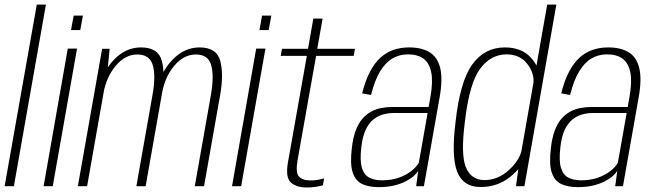

<svg xmlns="http://www.w3.org/2000/svg" viewBox="-20 -805 2820 830"><path d="M0 0H40L178.5 -785H139Z M168.5 0H208L313 -595H273ZM298.5 -737.5 287 -675H327L338.5 -737.5Z M316.5 0H356.5L445 -501.5L454 -594H421.5ZM569.5 0H609.5L679.5 -396Q695 -484.5 679.5 -542.2Q664 -600 589.5 -600Q523.5 -600 472.8 -547Q422 -494 409 -419L426.5 -399.5Q439.5 -471.5 480.2 -520.5Q521 -569.5 573.5 -569.5Q627 -569.5 640.5 -523.2Q654 -477 639.5 -396ZM822 0H862L932 -396Q947.5 -484.5 932 -542.2Q916.5 -600 842.5 -600Q777 -600 725.8 -546.8Q674.5 -493.5 661.5 -419L680 -399.5Q692 -471.5 733.2 -520.5Q774.5 -569.5 826.5 -569.5Q880 -569.5 893 -523.2Q906 -477 892 -396Z M983 0H1022.5L1127.5 -595H1087.5ZM1113 -737.5 1101.5 -675H1141.5L1153 -737.5Z M1306 5.5Q1342 5.5 1376 -4L1381 -34Q1351.5 -25 1323 -25Q1287.5 -25 1272.2 -42Q1257 -59 1266.5 -113.5L1346.5 -563.5H1509L1514.5 -594H1351.5L1374.5 -724.5H1334.5L1311.5 -594H1199L1193.5 -563.5H1306.5L1224.5 -101.5Q1213.5 -37.5 1237.5 -16Q1261.5 5.5 1306 5.5Z M1617 4Q1654 4 1683.2 -3Q1712.5 -10 1734 -21.2Q1755.5 -32.5 1769 -44.5Q1782.5 -56.5 1788 -67L1779 0H1812.5L1880.5 -384.5Q1894.5 -463.5 1883 -510.8Q1871.5 -558 1837.2 -579Q1803 -600 1748.5 -600Q1712.5 -600 1681.5 -589.5Q1650.5 -579 1625 -556Q1599.5 -533 1579.5 -495Q1559.5 -457 1545.5 -401.5L1584 -394.5Q1600 -458.5 1623.5 -497Q1647 -535.5 1677.2 -552.8Q1707.5 -570 1744 -570Q1785 -570 1810.5 -551.5Q1836 -533 1844.2 -492.2Q1852.5 -451.5 1840.5 -385L1833 -342.5H1677Q1653 -342.5 1629.5 -338.2Q1606 -334 1585 -322.8Q1564 -311.5 1546.8 -291.8Q1529.5 -272 1517.8 -241Q1506 -210 1501 -165.5Q1492.5 -95.5 1504.8 -59Q1517 -22.5 1546.2 -9.2Q1575.5 4 1617 4ZM1630 -25.5Q1599.5 -25.5 1577 -36.8Q1554.5 -48 1544.8 -78.8Q1535 -109.5 1542 -168.5Q1547 -214.5 1560.8 -243.8Q1574.5 -273 1594.5 -288.8Q1614.5 -304.5 1637 -310.5Q1659.5 -316.5 1683 -316.5H1828.5L1790.5 -101.5Q1781 -84 1759.2 -66.5Q1737.5 -49 1705.2 -37.2Q1673 -25.5 1630 -25.5Z M2210.5 0H2247L2385 -785H2345.5L2222 -83.5ZM2057.5 3.5Q2130.5 3.5 2184.8 -39.8Q2239 -83 2247 -126.5L2236 -160Q2227 -112.5 2179.5 -69.5Q2132 -26.5 2074 -26.5Q2017 -26.5 1994 -81.8Q1971 -137 1990 -281.5Q2009.5 -447 2056 -508.5Q2102.5 -570 2170 -570Q2228 -570 2260.5 -527.2Q2293 -484.5 2285 -437.5L2306.5 -470Q2314.5 -513.5 2274.2 -556.8Q2234 -600 2162 -600Q2074.5 -600 2021.5 -526.2Q1968.5 -452.5 1949.5 -279Q1930.5 -129.5 1956.2 -63Q1982 3.5 2057.5 3.5Z M2477.5 4Q2514.5 4 2543.8 -3Q2573 -10 2594.5 -21.2Q2616 -32.5 2629.5 -44.5Q2643 -56.5 2648.5 -67L2639.5 0H2673L2741 -384.5Q2755 -463.5 2743.5 -510.8Q2732 -558 2697.8 -579Q2663.5 -600 2609 -600Q2573 -600 2542 -589.5Q2511 -579 2485.5 -556Q2460 -533 2440 -495Q2420 -457 2406 -401.5L2444.5 -394.5Q2460.5 -458.5 2484 -497Q2507.5 -535.5 2537.8 -552.8Q2568 -570 2604.5 -570Q2645.5 -570 2671 -551.5Q2696.5 -533 2704.8 -492.2Q2713 -451.5 2701 -385L2693.5 -342.5H2537.5Q2513.5 -342.5 2490 -338.2Q2466.5 -334 2445.5 -322.8Q2424.5 -311.5 2407.2 -291.8Q2390 -272 2378.2 -241Q2366.5 -210 2361.5 -165.5Q2353 -95.5 2365.2 -59Q2377.5 -22.5 2406.8 -9.2Q2436 4 2477.5 4ZM2490.5 -25.5Q2460 -25.5 2437.5 -36.8Q2415 -48 2405.2 -78.8Q2395.5 -109.5 2402.5 -168.5Q2407.5 -214.5 2421.2 -243.8Q2435 -273 2455 -288.8Q2475 -304.5 2497.5 -310.5Q2520 -316.5 2543.5 -316.5H2689L2651 -101.5Q2641.5 -84 2619.8 -66.5Q2598 -49 2565.8 -37.2Q2533.5 -25.5 2490.5 -25.5Z"/></svg>

Font: Anybody SemiCondensed ExtraLight
Style: Italic
Weight: 250
Width: 4
Italic angle: -10°
Version: Version 1.113;gftools[0.9.25]